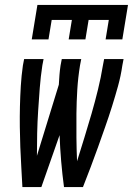

<svg xmlns="http://www.w3.org/2000/svg" viewBox="-20 -760 540 780"><path d="M71 0Q69 -41 66.5 -81.5Q64 -122 62.5 -163Q61 -204 60.5 -245Q60 -286 61 -327.5Q62 -369 64.5 -410.5Q67 -452 73 -494L78 -520H157L152 -494Q145 -448 141.5 -402Q138 -356 135 -310Q132 -264 131 -218.5Q130 -173 130 -127L219 -416Q220 -435 221.5 -454.5Q223 -474 226 -494L231 -520H310L305 -494Q297 -445 294 -396Q291 -347 290.5 -298.5Q290 -250 290.5 -201.5Q291 -153 293 -105Q308 -153 323 -201.5Q338 -250 352 -298.5Q366 -347 378 -396Q390 -445 398 -494L403 -520H482L477 -494Q471 -452 459.5 -410.5Q448 -369 435 -327.5Q422 -286 407.5 -245Q393 -204 378.5 -163Q364 -122 348.5 -81.5Q333 -41 317 0H240Q233 -52 228.5 -105Q224 -158 222 -211L148 0ZM109 -600 132 -740H500L477 -600H409L422 -679H340L327 -600H259L272 -679H190L177 -600Z"/></svg>

Font: Iosevka Custom
Style: Italic
Weight: 400
Italic angle: -9°
Monospace: yes
Designer: Belleve Invis
Foundry: Belleve Invis
Version: Version 30.3.3; ttfautohint (v1.8.3)